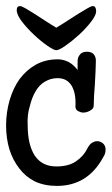

<svg xmlns="http://www.w3.org/2000/svg" viewBox="-21 -605 367 631"><path d="M284 -585Q290 -585 292.5 -580Q295 -575 295 -568Q295 -555 278 -533Q261 -511 238.5 -490.5Q216 -470 194.5 -455Q173 -440 164 -440Q156 -440 135 -454.5Q114 -469 91.5 -490Q69 -511 51.5 -533.5Q34 -556 34 -572Q34 -585 45 -585Q50 -585 63 -577.5Q76 -570 92.5 -559.5Q109 -549 128 -536.5Q147 -524 164 -514Q181 -524 200 -536.5Q219 -549 236 -559.5Q253 -570 266 -577.5Q279 -585 284 -585ZM34 -440ZM205 -401Q220 -393 234 -375Q234 -390 234 -403Q234 -417 242 -426Q249 -435 265 -435Q280 -435 287.5 -426Q295 -417 294 -402Q293 -382 293 -370Q291 -324 288 -289Q287 -259 287 -258Q287 -248 276 -242Q265 -235 252 -235Q245 -235 235.5 -240Q226 -245 227 -257Q229 -299 214 -324Q198 -349 167 -348Q146 -348 127 -337Q108 -326 96 -305Q84 -285 77 -256Q68 -228 70 -193Q70 -130 93 -94Q117 -58 164 -58Q205 -58 229 -75Q254 -92 266 -117Q274 -132 282 -136Q290 -141 298.5 -141Q307 -141 316 -135Q326 -127 326 -114Q326 -106 324 -100Q322 -94 318 -88Q267 6 166 6Q125 6 93 -9Q62 -25 42 -52Q21 -79 10 -114Q-1 -150 -1 -193Q-1 -236 11 -277Q23 -317 44 -346Q66 -375 96 -392Q126 -409 165 -410Q185 -411 205 -401Z"/></svg>

Font: Scratch Savers
Style: Book
Weight: 400
Designer: Pablo Impallari, Rodrigo Fuenzalida, Brenda Gallo
Foundry: Pablo Impallari, Rodrigo Fuenzalida, Brenda Gallo
Version: Version 4.0b1